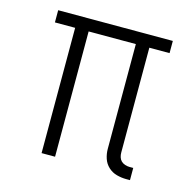

<svg xmlns="http://www.w3.org/2000/svg" viewBox="-85 -616 721 715"><g transform="rotate(15 275.0 -259.0)"><path d="M476 12H461Q443 12 424.5 7Q406 2 392 -11Q378 -24 372 -42Q366 -60 366 -79V-483H184V0H132V-483H54V-530H496V-483H418V-79Q418 -70 420.5 -61.5Q423 -53 429 -47Q435 -41 444 -38Q453 -35 461 -35H476Z"/></g></svg>

Font: Lode Dark
Style: Regular
Weight: 400
Monospace: yes
Designer: Belleve Invis
Foundry: Belleve Invis
Version: Version 29.2.0; ttfautohint (v1.8.3)